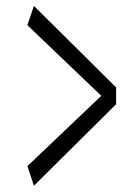

<svg xmlns="http://www.w3.org/2000/svg" viewBox="-20 -647 405 636"><path d="M364.7 -357.4V-301.8L92.3 -31.7L70.8 -96.7L323.7 -337.4V-321.8L70.8 -563.5L92.3 -627.4Z"/></svg>

Font: Scarab Serif
Style: Condensed
Weight: 400
Designer: John Roberts
Foundry: Scarab
Version: 1.0